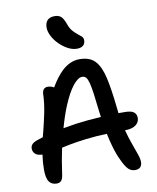

<svg xmlns="http://www.w3.org/2000/svg" viewBox="-105 -1073 949 1163"><g transform="rotate(-10 370.0 -491.5)"><path d="M631 10Q606 10 588.5 -8Q571 -26 552 -68Q534 -104 519 -157Q508 -195 500 -236Q467 -235 439 -233Q365 -227 312.5 -218.5Q260 -210 222 -201Q220 -201 218 -200Q202 -125 190 -38Q187 -15 177.5 -3.5Q168 8 149 8Q119 8 103 -13.5Q87 -35 87 -87Q87 -134 94 -180Q64 -181 51 -193Q36 -206 36 -227Q36 -242 45.5 -252.5Q55 -263 77 -271Q95 -277 114 -283Q118 -300 123 -317Q137 -372 148.5 -428.5Q160 -485 162 -542Q163 -559 171.5 -569Q180 -579 197 -579Q213 -579 229 -571Q231 -569 234 -568Q269 -628 307 -664Q357 -710 415 -710Q477 -710 509.5 -675.5Q542 -641 558.5 -569Q575 -497 587 -381Q589 -363 591 -347Q609 -347 627 -347Q670 -347 685.5 -334Q701 -321 701 -298Q701 -272 678 -255Q655 -238 613 -238Q613 -238 612 -238Q626 -185 640 -148Q654 -108 664 -80.5Q674 -53 674 -32Q674 -12 663 -1Q652 10 631 10ZM482 -343Q479 -362 477 -380Q470 -445 464 -488Q458 -531 451.5 -556Q445 -581 436 -591.5Q427 -602 412 -602Q386 -602 354.5 -562Q323 -522 292 -448Q268 -390 247 -315Q284 -322 324 -328Q399 -338 482 -343ZM412 -775Q384 -775 356 -790Q328 -805 304.5 -828.5Q281 -852 266.5 -880Q252 -908 252 -933Q252 -961 266.5 -977Q281 -993 312 -993Q335 -993 349.5 -981.5Q364 -970 377 -934Q387 -905 401.5 -888.5Q416 -872 430 -861.5Q444 -851 453.5 -842Q463 -833 463 -818Q463 -799 450.5 -787Q438 -775 412 -775Z"/></g></svg>

Font: Shantell Sans Light Medium
Style: Regular
Weight: 500
Version: Version 1.008;[ac192a2d6]